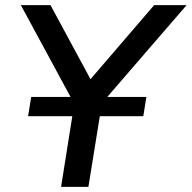

<svg xmlns="http://www.w3.org/2000/svg" viewBox="-20 -725 744 745"><path d="M217 0 275 -365 284 -293 61 -705H176L337 -407H322L578 -705H704L348 -293L382 -365L323 0ZM89 -274 101 -349H548L536 -274Z"/></svg>

Font: Nunito Sans 10pt SemiBold
Style: Italic
Weight: 600
Italic angle: -9°
Designer: Vernon Adams
Foundry: Vernon Adams
Version: Version 3.101;gftools[0.9.27]